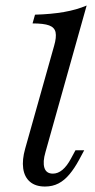

<svg xmlns="http://www.w3.org/2000/svg" viewBox="-20 -661 342 692"><path d="M142.2 11.3Q108.1 11.3 88.1 -5.8Q68 -22.9 63.6 -54Q59.3 -85.1 70.8 -125.5L175.1 -496.1Q184 -526.9 180.3 -544.6Q176.6 -562.2 157.1 -569.4Q137.7 -576.6 97.3 -576.6L106.2 -608.1Q164.5 -609.7 210.4 -617.7Q256.2 -625.7 292.3 -641.1L143.9 -112.9Q133.5 -77.5 140 -56.3Q146.6 -35.2 170.7 -35.2Q188.6 -35.2 205 -48.8Q221.5 -62.5 236 -89.8L252 -119.4H283.5L264.9 -84.7Q248.6 -54.6 230.5 -32.9Q212.4 -11.1 190.9 0.1Q169.4 11.3 142.2 11.3Z"/></svg>

Font: Playfair 5pt SemiExpanded Light 12pt
Style: Italic
Weight: 300
Italic angle: -15.6°
Version: Version 2.000;gftools[0.9.28]